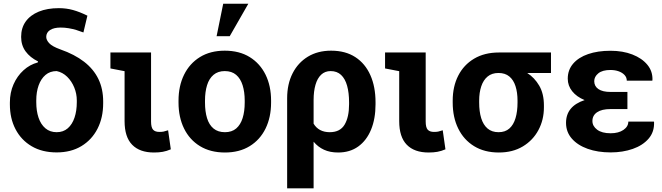

<svg xmlns="http://www.w3.org/2000/svg" viewBox="-20 -811 3566 1034"><path d="M285.2 9.8Q207 9.8 150.6 -23.4Q94.2 -56.6 63.7 -115Q33.2 -173.3 33.2 -249V-258.8Q33.2 -312.5 53 -357.2Q72.8 -401.9 106.7 -432.6Q140.6 -463.4 183.1 -474.6L185.1 -480Q141.6 -501.5 117.7 -534.4Q93.8 -567.4 93.8 -612.3Q93.8 -660.6 118.4 -695.1Q143.1 -729.5 188.7 -748.3Q234.4 -767.1 296.9 -767.1Q336.9 -767.1 373 -757.1Q409.2 -747.1 450.7 -726.6L429.2 -636.2Q411.6 -643.1 391.6 -649.2Q371.6 -655.3 350.1 -658.9Q328.6 -662.6 307.1 -662.6Q270 -662.6 249.5 -649.2Q229 -635.7 229 -612.3Q229 -595.7 244.9 -578.4Q260.7 -561 305.2 -544.9Q381.8 -518.1 432.9 -478.5Q483.9 -439 509.8 -385.7Q535.6 -332.5 535.6 -264.6V-254.9Q535.6 -177.2 505.1 -117.7Q474.6 -58.1 418.5 -24.2Q362.3 9.8 285.2 9.8ZM285.2 -99.1Q320.8 -99.1 345 -120.1Q369.1 -141.1 381.3 -177.5Q393.6 -213.9 393.6 -260.7V-270.5Q393.6 -306.2 379.9 -339.8Q366.2 -373.5 341.8 -397.5Q317.4 -421.4 285.2 -428.2Q249.5 -428.2 225.1 -407.5Q200.7 -386.7 188 -351.1Q175.3 -315.4 175.3 -270.5V-260.7Q175.3 -213.9 187.5 -177.5Q199.7 -141.1 224.4 -120.1Q249 -99.1 285.2 -99.1Z M809.1 10.3Q732.4 10.3 691.7 -31.5Q650.9 -73.2 650.9 -158.7V-427.7L574.7 -442.4V-528.3H793.5V-156.7Q793.5 -125 804.2 -112.8Q814.9 -100.6 837.9 -100.6Q852.1 -100.6 860.4 -102.3Q868.7 -104 885.3 -109.4L899.9 -6.8Q877 2.9 856.4 6.6Q835.9 10.3 809.1 10.3Z M1191.4 10.3Q1113.3 10.3 1057.1 -23.9Q1001 -58.1 971.2 -118.9Q941.4 -179.7 941.4 -258.8V-269Q941.4 -347.7 971.2 -408.4Q1001 -469.2 1056.9 -503.7Q1112.8 -538.1 1190.4 -538.1Q1269 -538.1 1324.7 -503.7Q1380.4 -469.2 1410.2 -408.7Q1439.9 -348.1 1439.9 -269V-258.8Q1439.9 -179.7 1410.2 -118.9Q1380.4 -58.1 1324.7 -23.9Q1269 10.3 1191.4 10.3ZM1191.4 -99.1Q1228.5 -99.1 1252 -119.1Q1275.4 -139.2 1286.6 -175Q1297.9 -210.9 1297.9 -258.8V-269Q1297.9 -315.9 1286.6 -351.8Q1275.4 -387.7 1251.7 -408Q1228 -428.2 1190.4 -428.2Q1153.8 -428.2 1129.9 -408Q1106 -387.7 1095 -351.8Q1084 -315.9 1084 -269V-258.8Q1084 -210.9 1095 -174.8Q1106 -138.7 1129.9 -118.9Q1153.8 -99.1 1191.4 -99.1ZM1146.5 -616.2 1182.1 -791H1317.4L1217.3 -616.2Z M1526.4 203.1V-281.7Q1526.4 -358.4 1555.7 -416Q1585 -473.6 1638.2 -505.9Q1691.4 -538.1 1763.2 -538.1Q1840.3 -538.1 1893.6 -503.4Q1946.8 -468.8 1974.6 -406.2Q2002.4 -343.8 2002.4 -259.8V-249.5Q2002.4 -171.4 1978.3 -112.8Q1954.1 -54.2 1909.2 -22Q1864.3 10.3 1800.8 10.3Q1757.3 10.3 1724.9 -4.6Q1692.4 -19.5 1668.9 -47.9V203.1ZM1755.9 -99.1Q1811.5 -99.1 1835.7 -139.6Q1859.9 -180.2 1859.9 -249.5V-259.8Q1859.9 -311 1849.4 -348.9Q1838.9 -386.7 1816.9 -407.5Q1794.9 -428.2 1760.7 -428.2Q1730 -428.2 1709.5 -408.7Q1689 -389.2 1679 -354.2Q1668.9 -319.3 1668.9 -272.9V-145Q1682.1 -122.6 1704.1 -110.8Q1726.1 -99.1 1755.9 -99.1Z M2288.1 10.3Q2211.4 10.3 2170.7 -31.5Q2129.9 -73.2 2129.9 -158.7V-427.7L2053.7 -442.4V-528.3H2272.5V-156.7Q2272.5 -125 2283.2 -112.8Q2293.9 -100.6 2316.9 -100.6Q2331.1 -100.6 2339.4 -102.3Q2347.7 -104 2364.3 -109.4L2378.9 -6.8Q2356 2.9 2335.4 6.6Q2314.9 10.3 2288.1 10.3Z M2666.5 10.3Q2588.9 10.3 2533.2 -23.9Q2477.5 -58.1 2447.8 -118.7Q2418 -179.2 2418 -258.8V-269Q2418 -345.2 2447.8 -403.6Q2477.5 -461.9 2533.4 -495.1Q2589.4 -528.3 2667 -528.3H2947.3V-418H2819.3Q2858.9 -392.6 2884 -349.6Q2909.2 -306.6 2909.2 -243.2V-232.9Q2909.2 -165.5 2879.6 -110.4Q2850.1 -55.2 2795.7 -22.5Q2741.2 10.3 2666.5 10.3ZM2665 -99.1Q2700.7 -99.1 2723.1 -118.9Q2745.6 -138.7 2756.3 -174.8Q2767.1 -210.9 2767.1 -258.8V-269Q2767.1 -313 2756.3 -346.7Q2745.6 -380.4 2722.9 -399.2Q2700.2 -418 2664.6 -418Q2628.9 -418 2606 -398.9Q2583 -379.9 2571.8 -346.2Q2560.5 -312.5 2560.5 -269V-258.8Q2560.5 -210.4 2571.5 -174.6Q2582.5 -138.7 2605.7 -118.9Q2628.9 -99.1 2665 -99.1Z M3268.6 9.8Q3199.2 9.8 3145 -9.5Q3090.8 -28.8 3059.6 -64.5Q3028.3 -100.1 3028.3 -149.4Q3028.3 -238.8 3128.4 -272Q3085.4 -289.6 3061.5 -319.6Q3037.6 -349.6 3037.6 -387.2Q3037.6 -434.6 3066.7 -468.3Q3095.7 -502 3147.5 -519.8Q3199.2 -537.6 3267.6 -537.6Q3334 -537.6 3385.5 -517.6Q3437 -497.6 3466.3 -462.2Q3495.6 -426.8 3493.7 -379.4L3492.7 -376.5H3355.5Q3355.5 -394 3343.5 -407Q3331.5 -419.9 3311.8 -427Q3292 -434.1 3267.6 -434.1Q3224.1 -434.1 3202.1 -416Q3180.2 -397.9 3180.2 -374Q3180.2 -346.7 3202.6 -331.3Q3225.1 -315.9 3267.6 -315.9H3358.9V-223.6H3267.6Q3220.7 -223.6 3195.6 -206.5Q3170.4 -189.5 3170.4 -159.2Q3170.4 -131.8 3196 -112.5Q3221.7 -93.3 3268.6 -93.3Q3311 -93.3 3337.4 -111.3Q3363.8 -129.4 3363.8 -156.2H3501.5L3502.4 -153.3Q3504.4 -100.6 3472.9 -64.2Q3441.4 -27.8 3387.5 -9Q3333.5 9.8 3268.6 9.8Z"/></svg>

Font: Robotiche
Style: Bold
Weight: 700
Designer: Google
Version: Version 2.001